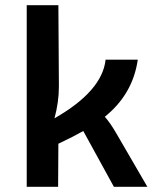

<svg xmlns="http://www.w3.org/2000/svg" viewBox="-20 -720 588 740"><path d="M511 -490Q492 -357 384 -270Q405 -246 426 -210L548 0H419L301 -215Q268 -196 205 -166L204 0H83V-700H205L207 -387Q207 -327 190 -264Q374 -369 387 -490Z"/></svg>

Font: Taylor Sans Upright Semi Bold
Style: Regular
Weight: 600
Italic angle: -8°
Designer: Natanael Gama
Version: Version 1.001 September 8, 2015